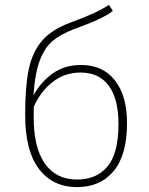

<svg xmlns="http://www.w3.org/2000/svg" viewBox="-20 -756 609 786"><path d="M500 -252Q500 -122 445.5 -56Q391 10 295 10Q196 10 139.5 -64.5Q83 -139 83 -285Q83 -401 97.5 -471.5Q112 -542 151.5 -588.5Q191 -635 267 -663Q326 -685 360.5 -700.5Q395 -716 426 -736L442 -711Q418 -693 380 -675.5Q342 -658 281 -636Q227 -615 195 -588Q163 -561 143 -508.5Q123 -456 117 -365Q145 -418 194 -454Q243 -490 312 -490Q401 -490 450.5 -427Q500 -364 500 -252ZM465 -248Q465 -352 425 -405.5Q385 -459 310 -459Q245 -459 195.5 -420.5Q146 -382 118 -318V-280Q117 -154 163 -87.5Q209 -21 296 -21Q375 -21 420 -74.5Q465 -128 465 -248Z"/></svg>

Font: FiraGO UltraLight
Style: Regular
Weight: 200
Designer: bBox Type
Foundry: bBox Type GmbH
Version: Version 1.001